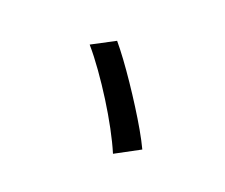

<svg xmlns="http://www.w3.org/2000/svg" viewBox="-92 -848 1184 1010"><g transform="rotate(30 500.0 -343.0)"><path d="M375.7 -606.5Q410 -577.8 452.4 -537.4Q494.8 -496.9 540.2 -450Q585.7 -403.1 629.9 -354.4Q674.2 -305.8 712.2 -260.3Q750.2 -214.7 776.4 -177.5L654 -80.9Q621.8 -130.6 575.2 -189.4Q528.6 -248.2 474.5 -308.2Q420.4 -368.1 365.3 -422.3Q310.3 -476.5 260.6 -517.1Z"/></g></svg>

Font: Noto Sans JP
Style: Regular
Weight: 100
Designer: Ryoko NISHIZUKA 西塚涼子 (kana, bopomofo & ideographs); Paul D. Hunt (Latin, Greek & Cyrillic); Sandoll Communications 산돌커뮤니
Foundry: Adobe
Version: Version 2.004;hotconv 1.0.118;makeotfexe 2.5.65603